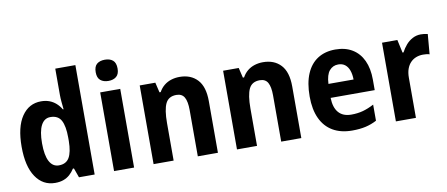

<svg xmlns="http://www.w3.org/2000/svg" viewBox="-68 -1032 3060 1313"><g transform="rotate(-10 1462.0 -375.5)"><path d="M224.6 9.8Q139.6 9.8 90.1 -63.7Q40.5 -137.2 40.5 -272.9Q40.5 -410.2 90.3 -483.4Q140.1 -556.6 224.6 -556.6Q256.8 -556.6 282.5 -546.9Q308.1 -537.1 328.1 -519.3Q348.1 -501.5 362.8 -476.6H367.7Q365.2 -500.5 362.5 -527.1Q359.9 -553.7 359.9 -577.6V-759.8H499.5V0H390.6L367.2 -65.4H359.9Q345.2 -42 326.2 -25.1Q307.1 -8.3 282.5 0.7Q257.8 9.8 224.6 9.8ZM270 -104Q320.3 -104 342.3 -141.4Q364.3 -178.7 365.2 -255.9V-279.8Q365.2 -359.9 343.8 -399.7Q322.3 -439.5 269 -439.5Q226.6 -439.5 204.3 -397Q182.1 -354.5 182.1 -272.5Q182.1 -188.5 204.8 -146.2Q227.5 -104 270 -104Z M773.4 -546.4V0H634.3V-546.4ZM704.1 -761.2Q738.8 -761.2 759.3 -743.9Q779.8 -726.6 779.8 -687Q779.8 -648.4 759 -631.1Q738.3 -613.8 704.1 -613.8Q669.9 -613.8 648.9 -631.1Q627.9 -648.4 627.9 -687Q627.9 -727.1 648.4 -744.1Q668.9 -761.2 704.1 -761.2Z M1186.5 -556.6Q1264.6 -556.6 1310.1 -507.8Q1355.5 -459 1355.5 -358.9V0H1215.8V-321.8Q1215.8 -379.9 1199.5 -409.4Q1183.1 -439 1144 -439Q1089.4 -439 1068.6 -395.8Q1047.9 -352.5 1047.9 -260.3V0H908.7V-546.4H1017.1L1033.7 -476.6H1042Q1057.1 -503.9 1078.9 -521.5Q1100.6 -539.1 1128.2 -547.9Q1155.8 -556.6 1186.5 -556.6Z M1765.6 -556.6Q1843.8 -556.6 1889.2 -507.8Q1934.6 -459 1934.6 -358.9V0H1794.9V-321.8Q1794.9 -379.9 1778.6 -409.4Q1762.2 -439 1723.1 -439Q1668.5 -439 1647.7 -395.8Q1627 -352.5 1627 -260.3V0H1487.8V-546.4H1596.2L1612.8 -476.6H1621.1Q1636.2 -503.9 1658 -521.5Q1679.7 -539.1 1707.3 -547.9Q1734.9 -556.6 1765.6 -556.6Z M2268.1 -556.2Q2336.9 -556.2 2385.5 -526.6Q2434.1 -497.1 2460 -441.7Q2485.8 -386.2 2485.8 -308.6V-235.8H2179.7Q2181.2 -168.5 2211.7 -133.5Q2242.2 -98.6 2299.8 -98.6Q2343.3 -98.6 2380.4 -108.6Q2417.5 -118.7 2458 -140.1V-28.3Q2421.4 -8.8 2380.9 0.5Q2340.3 9.8 2287.1 9.8Q2208.5 9.8 2153.3 -22.5Q2098.1 -54.7 2069.1 -116.9Q2040 -179.2 2040 -269.5Q2040 -363.8 2067.4 -427.5Q2094.7 -491.2 2145.8 -523.7Q2196.8 -556.2 2268.1 -556.2ZM2270 -452.1Q2232.4 -452.1 2208.5 -423.8Q2184.6 -395.5 2181.6 -332.5H2356Q2355.5 -368.7 2345.9 -395.5Q2336.4 -422.4 2317.4 -437.3Q2298.3 -452.1 2270 -452.1Z M2861.8 -556.6Q2873 -556.6 2885.5 -555.2Q2897.9 -553.7 2909.7 -550.8L2897.9 -411.6Q2889.6 -415 2877.2 -416.3Q2864.7 -417.5 2853 -417.5Q2827.1 -417.5 2804.9 -408.9Q2782.7 -400.4 2765.9 -383.1Q2749 -365.7 2739.7 -339.6Q2730.5 -313.5 2730.5 -278.3V0H2591.3V-546.4H2697.8L2717.8 -455.6H2724.6Q2738.3 -482.4 2758.3 -505.6Q2778.3 -528.8 2804.7 -542.7Q2831.1 -556.6 2861.8 -556.6Z"/></g></svg>

Font: Open Sans SemiCondensed
Style: Bold
Weight: 700
Width: 4
Designer: Monotype Design Team
Foundry: Monotype Imaging Inc.
Version: Version 3.003